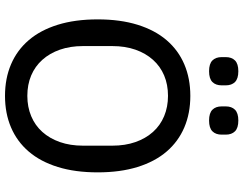

<svg xmlns="http://www.w3.org/2000/svg" viewBox="-120 -816 949 748"><g transform="rotate(90 354.0 -442.5)"><path d="M354 12Q286 12 231 -11.5Q176 -35 137 -80.5Q98 -126 77 -193.5Q56 -261 56 -349Q56 -437 77 -504.5Q98 -572 137 -617.5Q176 -663 231 -686.5Q286 -710 354 -710Q422 -710 477 -686.5Q532 -663 571 -617.5Q610 -572 631 -504.5Q652 -437 652 -349Q652 -261 631 -193.5Q610 -126 571 -80.5Q532 -35 477 -11.5Q422 12 354 12ZM354 -75Q397 -75 433 -90Q469 -105 494.5 -133.5Q520 -162 534 -202Q548 -242 548 -292V-406Q548 -456 534 -496Q520 -536 494.5 -564.5Q469 -593 433 -608Q397 -623 354 -623Q310 -623 274.5 -608Q239 -593 213.5 -564.5Q188 -536 174 -496Q160 -456 160 -406V-292Q160 -242 174 -202Q188 -162 213.5 -133.5Q239 -105 274.5 -90Q310 -75 354 -75ZM258 -783Q229 -783 216 -796Q203 -809 203 -832V-848Q203 -871 216 -884Q229 -897 258 -897Q287 -897 300 -884Q313 -871 313 -848V-832Q313 -809 300 -796Q287 -783 258 -783ZM450 -783Q421 -783 408 -796Q395 -809 395 -832V-848Q395 -871 408 -884Q421 -897 450 -897Q479 -897 492 -884Q505 -871 505 -848V-832Q505 -809 492 -796Q479 -783 450 -783Z"/></g></svg>

Font: IBM Plex Sans Arabic Text
Style: Regular
Weight: 450
Designer: Mike Abbink, Paul van der Laan, Pieter van Rosmalen, Wael Morcos, Khajak Apelian
Foundry: Bold Monday
Version: Version 1.2